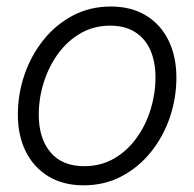

<svg xmlns="http://www.w3.org/2000/svg" viewBox="-20 -552 590 583"><path d="M233.9 10.7Q171.9 10.7 127.2 -16.4Q82.5 -43.5 58.3 -91.8Q34.2 -140.1 34.2 -204.1Q34.2 -266.1 54.2 -324.7Q74.2 -383.3 111.6 -430.2Q148.9 -477.1 200.9 -504.6Q252.9 -532.2 316.4 -532.2Q378.4 -532.2 423.1 -505.1Q467.8 -478 491.7 -429.2Q515.6 -380.4 515.6 -316.4Q515.6 -253.9 495.6 -195.3Q475.6 -136.7 438.2 -90.3Q400.9 -43.9 349.1 -16.6Q297.4 10.7 233.9 10.7ZM235.4 -47.4Q286.6 -47.4 326.7 -70.8Q366.7 -94.2 394.8 -133.3Q422.9 -172.4 437.5 -220.2Q452.1 -268.1 452.1 -316.9Q452.1 -364.7 436.5 -399.9Q420.9 -435.1 390.1 -454.6Q359.4 -474.1 314.9 -474.1Q264.6 -474.1 224.6 -450.9Q184.6 -427.7 156.2 -388.7Q127.9 -349.6 112.8 -301.5Q97.7 -253.4 97.7 -203.6Q97.7 -132.3 133.1 -89.8Q168.5 -47.4 235.4 -47.4Z"/></svg>

Font: Inter 28pt Light
Style: Italic
Weight: 300
Italic angle: -9.3988°
Designer: Rasmus Andersson
Foundry: rsms
Version: Version 4.001;git-66647c0bb